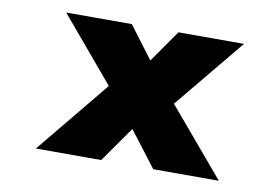

<svg xmlns="http://www.w3.org/2000/svg" viewBox="-62 -637 1074 738"><g transform="rotate(10 474.5 -267.5)"><path d="M575 0 429 -191 387 -243 141 -535H397L516 -377L562 -318L831 0ZM117 0 379 -319 514 -202 372 0ZM572 -216 438 -333 579 -535H835Z"/></g></svg>

Font: Lexend Peta Black
Style: Regular
Weight: 900
Version: Version 1.007